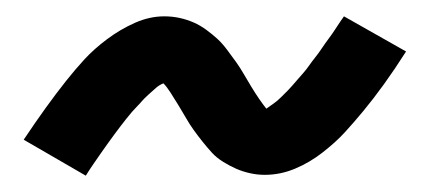

<svg xmlns="http://www.w3.org/2000/svg" viewBox="-20 -412 540 235"><path d="M85 -197 9 -241Q23 -262 36 -280Q49 -298 60.5 -312.5Q72 -327 83.5 -339.5Q95 -352 111 -364Q127 -376 145 -384Q163 -392 181 -392Q191 -392 200 -390Q209 -388 217 -384.5Q225 -381 232.5 -375.5Q240 -370 246 -364.5Q252 -359 258 -351Q264 -343 269 -336Q274 -329 278 -322Q282 -315 287.5 -306Q293 -297 297.5 -290.5Q302 -284 306 -279Q306 -279 306 -279Q306 -279 306 -279Q310 -282 314.5 -285Q319 -288 324.5 -293.5Q330 -299 332.5 -301.5Q335 -304 338 -307.5Q341 -311 344.5 -315Q348 -319 351.5 -323Q355 -327 358.5 -332Q362 -337 366 -342Q370 -347 374 -353Q378 -359 382.5 -365Q387 -371 391.5 -378Q396 -385 401 -392L477 -349Q463 -327 450 -309Q437 -291 425 -276.5Q413 -262 402 -250Q391 -238 375 -225.5Q359 -213 341 -205.5Q323 -198 304 -198Q295 -198 286 -200Q277 -202 269 -205.5Q261 -209 253 -214Q245 -219 239.5 -225Q234 -231 228 -238.5Q222 -246 217 -253Q212 -260 208 -267Q204 -274 198.5 -283Q193 -292 188.5 -299Q184 -306 180 -310Q180 -310 180 -310Q180 -310 180 -310Q175 -308 171 -304.5Q167 -301 161.5 -296Q156 -291 153.5 -288Q151 -285 148 -282Q145 -279 141.5 -275Q138 -271 134.5 -266.5Q131 -262 127.5 -257.5Q124 -253 120 -247.5Q116 -242 112 -236.5Q108 -231 103.5 -224.5Q99 -218 94.5 -211.5Q90 -205 85 -197Z"/></svg>

Font: Iosevka Curly Slab MdObl
Style: Regular
Weight: 500
Italic angle: -9°
Monospace: yes
Designer: Belleve Invis
Foundry: Belleve Invis
Version: Version 11.0.0; ttfautohint (v1.8.3)